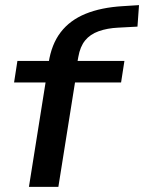

<svg xmlns="http://www.w3.org/2000/svg" viewBox="-20 -730 563 750"><path d="M93 0 158 -408H35L48 -492H201L165 -462L170 -485Q181 -557 217 -604Q253 -651 314 -676Q375 -701 460 -706L523 -710L517 -626L442 -622Q399 -620 365.5 -608Q332 -596 312.5 -572Q293 -548 286 -508L279 -469L259 -492H466L453 -408H273L208 0Z"/></svg>

Font: Nunito Sans 10pt Expanded SemiBold
Style: Italic
Weight: 600
Width: 7
Italic angle: -9°
Designer: Vernon Adams
Foundry: Vernon Adams
Version: Version 3.101;gftools[0.9.27]